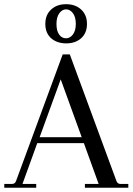

<svg xmlns="http://www.w3.org/2000/svg" viewBox="-30 -887 626 907"><path d="M256.8 -512.2 157.2 -238.8H356ZM576.2 0H371.1V-18.1H436L366.2 -210.9H146L76.2 -18.1H141.1V0H-9.8V-18.1H26.9Q41 -18.1 45.9 -32.2L266.1 -629.9H299.8L520 -32.2Q524.9 -18.1 539.1 -18.1H576.2ZM236.8 -773.9Q236.8 -741.2 249.5 -723.6Q262.2 -706.1 281.7 -706.1Q300.8 -706.1 314.5 -724.1Q328.1 -742.2 328.1 -774.4Q328.1 -806.6 314.5 -824.7Q300.8 -842.8 282.2 -842.8Q263.7 -842.8 250 -824.2Q236.8 -805.7 236.8 -773.9ZM211.4 -841.8Q238.3 -867.2 282.2 -867.2Q326.2 -867.2 353.5 -841.8Q380.9 -816.4 380.9 -773.9Q380.9 -731 353.5 -706.5Q326.2 -682.1 282.7 -682.1Q239.3 -682.1 211.4 -706.5Q184.1 -731 184.1 -773.9Q184.1 -816.9 211.4 -841.8Z"/></svg>

Font: Arapey-Regular
Style: Regular
Weight: 400
Designer: Eduardo Rodriguez Tunni
Foundry: Eduardo Rodriguez Tunni
Version: Version 1.002